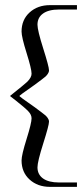

<svg xmlns="http://www.w3.org/2000/svg" viewBox="-20 -728 320 748"><path d="M279.8 -708V-690.9H210Q169.4 -690.9 147.7 -675.3Q126 -659.7 126 -631.8Q126 -609.9 148.4 -539.1Q170.9 -468.3 170.9 -454.1Q170.9 -446.8 166 -439.9Q161.1 -433.1 157.2 -429.7Q153.3 -426.3 141.1 -417Q112.8 -395.5 88.4 -378.7Q64 -361.8 56.2 -355V-353Q64 -346.2 88.4 -329.3Q112.8 -312.5 141.1 -291Q153.3 -281.7 157.2 -278.3Q161.1 -274.9 166 -268.1Q170.9 -261.2 170.9 -253.9Q170.9 -239.7 148.4 -168.9Q126 -98.1 126 -76.2Q126 -48.3 147.7 -32.7Q169.4 -17.1 210 -17.1H279.8V0H174.8Q126.5 0 95.2 -28.6Q64 -57.1 64 -103Q64 -124 83.5 -186.3Q103 -248.5 103 -267.1Q103 -281.2 89.8 -294.9Q76.7 -308.6 39.6 -337.9Q26.9 -347.7 20 -353V-355Q78.1 -401.4 86.4 -409.7Q103 -426.3 103 -440.9Q103 -459.5 83.5 -521.7Q64 -584 64 -605Q64 -650.9 95.2 -679.4Q126.5 -708 174.8 -708Z"/></svg>

Font: FoglihtenFr01
Style: Regular
Weight: 500
Version: Version 0.68